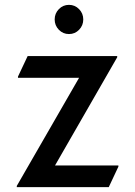

<svg xmlns="http://www.w3.org/2000/svg" viewBox="-20 -767 554 787"><path d="M221.2 -645Q204.1 -662.6 204.1 -687.3Q204.1 -711.9 221.2 -729.5Q238.3 -747.1 262.7 -747.1Q287.1 -747.1 304.2 -729.5Q321.3 -711.9 321.3 -687.3Q321.3 -662.6 304.2 -645Q287.1 -627.4 262.7 -627.4Q238.3 -627.4 221.2 -645ZM48.8 0V-4.9L304.2 -448.2H53.7V-453.1L93.3 -537.1H460.4V-532.2L205.6 -88.9H465.3V-84L425.8 0Z"/></svg>

Font: Nova Square
Style: Book
Weight: 400
Version: Version 2.000